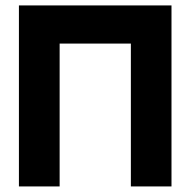

<svg xmlns="http://www.w3.org/2000/svg" viewBox="-20 -670 684 690"><path d="M48 -650.5V0H194.3V-513.4H450.3V0H596.3V-650.5Z"/></svg>

Font: Overused Grotesk Light
Style: Regular
Weight: 300
Designer: RandomMaerks
Version: Version 0.005